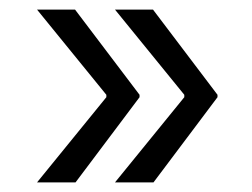

<svg xmlns="http://www.w3.org/2000/svg" viewBox="-20 -440 524 399"><path d="M363 -243 219 -420H298L432 -243V-238L299 -61H219L363 -238ZM201 -243 57 -420H136L270 -243V-238L137 -61H57L201 -238Z"/></svg>

Font: Quattrocento Sans
Style: Regular
Weight: 400
Designer: Pablo Impallari
Foundry: Pablo Impallari, Igino Marini, Brenda Gallo
Version: Version 2.000